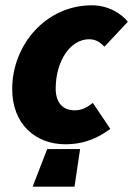

<svg xmlns="http://www.w3.org/2000/svg" viewBox="-20 -532 502 724"><path d="M103 172H261L282 30H158ZM226 12C306 12 358 -18 396 -46L330 -144C312 -130 292 -116 262 -116C214 -116 190 -148 190 -198C190 -300 244 -384 316 -384C340 -384 356 -374 374 -356L462 -450C438 -480 390 -512 326 -512C154 -512 26 -364 26 -196C26 -64 114 12 226 12Z"/></svg>

Font: Source Sans Pro Black
Style: Italic
Weight: 900
Italic angle: -11°
Designer: Paul D. Hunt
Foundry: Adobe Systems Incorporated
Version: Version 3.006;hotconv 1.0.111;makeotfexe 2.5.65597